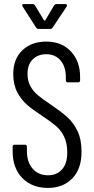

<svg xmlns="http://www.w3.org/2000/svg" viewBox="-20 -913 462 942"><path d="M42 -171V-193Q42 -203 52 -203H102Q112 -203 112 -193V-173Q112 -117 140.5 -85Q169 -53 216 -53Q258 -53 284 -81.5Q310 -110 310 -164Q310 -211 294.5 -242.5Q279 -274 254.5 -295Q230 -316 186 -345Q140 -375 112 -399.5Q84 -424 64.5 -461Q45 -498 45 -550Q45 -624 90 -666.5Q135 -709 207 -709Q282 -709 327.5 -661Q373 -613 373 -536V-519Q373 -509 363 -509H313Q303 -509 303 -519V-534Q303 -586 277 -616.5Q251 -647 207 -647Q166 -647 140.5 -621.5Q115 -596 115 -551Q115 -517 128.5 -491.5Q142 -466 164.5 -447Q187 -428 226 -402Q279 -366 309.5 -339Q340 -312 360 -270.5Q380 -229 380 -168Q380 -84 334.5 -37.5Q289 9 215 9Q137 9 89.5 -39.5Q42 -88 42 -171ZM89 -887Q89 -893 97 -893H140Q147 -893 152 -886L196 -813Q197 -812 199 -812Q201 -812 202 -813L245 -886Q250 -893 257 -893H300Q306 -893 308 -889.5Q310 -886 307 -881L238 -777Q234 -771 226 -771H169Q162 -771 157 -778L91 -881Q89 -885 89 -887Z"/></svg>

Font: Barlow Condensed
Style: Regular
Weight: 400
Width: 3
Designer: Jeremy Tribby
Foundry: Tribby Type
Version: Version 1.500